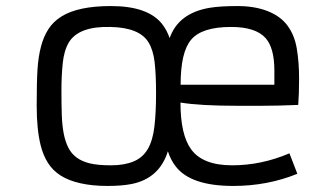

<svg xmlns="http://www.w3.org/2000/svg" viewBox="-20 -611 1122 641"><path d="M972.7 -30.8Q873 9.8 758.8 9.8Q616.2 9.8 566.4 -55.7Q549.8 -77.1 540.5 -106Q512.2 -15.1 418.9 3.4Q386.7 9.8 337.9 9.8Q289.1 9.8 249.3 1Q209.5 -7.8 182.6 -24.9Q155.8 -42 139.9 -67.4Q124 -92.8 115.7 -126Q102.5 -178.7 102.5 -258.3Q102.5 -337.9 105.2 -379.4Q107.9 -420.9 116.5 -454.3Q125 -487.8 141.4 -513.4Q157.7 -539.1 185.5 -556.2Q241.2 -590.8 350.1 -590.8Q473.1 -590.8 520.5 -531.7Q536.6 -511.7 546.4 -483.9Q575.7 -567.4 680.2 -585Q715.3 -590.8 772.7 -590.8Q830.1 -590.8 873.3 -574Q916.5 -557.1 939.9 -525.4Q963.4 -493.7 970.9 -448.5Q978.5 -403.3 978.5 -349.6Q978.5 -295.9 975.6 -260.7Q906.7 -257.8 852.1 -257.8H773.4Q648.9 -257.8 582.5 -268.6Q582.5 -161.1 618.2 -112.3Q657.2 -59.1 754.9 -59.1Q852.5 -59.1 946.3 -99.1ZM896 -328.1V-375Q896 -451.7 866.2 -484.4Q833 -521 751.5 -521Q653.8 -521 618.2 -478.5Q583 -437.5 583 -328.1ZM475.1 -470.7Q444.8 -519 349.1 -521Q243.2 -523.9 210 -469.7Q193.8 -442.4 189.5 -400.4Q185.1 -358.4 185.1 -309.6Q185.1 -260.7 186.3 -226.8Q187.5 -192.9 192.6 -165.8Q197.8 -138.7 207.8 -118.7Q217.8 -98.6 235.4 -85.4Q252.9 -72.3 279.5 -65.7Q306.2 -59.1 350.6 -59.1Q395 -59.1 426 -72Q457 -85 473.6 -113.8Q490.2 -142.6 495.6 -189.2Q501 -235.8 501 -299.6Q501 -363.3 496.1 -404.3Q491.2 -445.3 475.1 -470.7Z"/></svg>

Font: Armata
Style: Regular
Weight: 400
Designer: Viktoriya Grabowska
Foundry: Viktoriya Grabowska
Version: Version 1.002